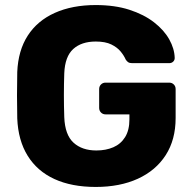

<svg xmlns="http://www.w3.org/2000/svg" viewBox="-20 -730 760 760"><path d="M359 10Q263.6 10 195.4 -21.3Q127.3 -52.6 89.6 -113.3Q51.9 -173.9 48.3 -261.2Q47.3 -303.7 47.3 -352.5Q47.3 -401.2 48.3 -445Q51.9 -530.2 89.9 -589.1Q127.9 -648 196.9 -679Q265.9 -710 359 -710Q434.2 -710 492 -691.4Q549.7 -672.7 589.5 -641.9Q629.2 -611.1 649.9 -574.2Q670.5 -537.3 671.5 -501.3Q671.9 -492.3 665.6 -486.1Q659.2 -480 649.9 -480H503.5Q493.3 -480 487.7 -483.6Q482.1 -487.1 477.5 -494.4Q471.3 -509.1 457.8 -525.8Q444.3 -542.4 420.7 -554Q397.1 -565.6 359 -565.6Q302.5 -565.6 269.8 -535.9Q237.1 -506.1 234.4 -440Q231.4 -354.4 234.4 -266.2Q237.1 -196.1 271.1 -165.2Q305 -134.4 361.5 -134.4Q399.2 -134.4 428.8 -147.2Q458.3 -160 475.3 -187.4Q492.3 -214.9 492.3 -257.5V-277.3H397.6Q387 -277.3 379.7 -284.7Q372.5 -292.1 372.5 -302.8V-377.4Q372.5 -388.4 379.7 -395.6Q387 -402.9 397.6 -402.9H649.7Q660.7 -402.9 668 -395.6Q675.2 -388.4 675.2 -377.4V-263.1Q675.2 -176.9 635.9 -115.9Q596.6 -54.9 525.5 -22.4Q454.4 10 359 10Z"/></svg>

Font: Rubik Light
Style: Regular
Weight: 300
Designer: Hubert and Fischer
Foundry: Hubert and Fischer
Version: Version 2.300;gftools[0.9.30]